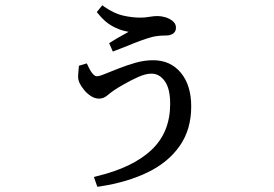

<svg xmlns="http://www.w3.org/2000/svg" viewBox="-20 -621 1040 730"><path d="M514 -554Q531 -554 548 -557Q565 -560 579 -560Q593 -560 608.5 -555.5Q624 -551 636.5 -541Q649 -531 649 -516Q649 -501 638.5 -493.5Q628 -486 611 -486Q579 -486 557 -480Q520 -470 463 -446Q438 -436 409 -425L395 -457Q427 -477 444 -486Q461 -495 469 -500Q464 -501 459 -502Q434 -507 406.5 -522Q379 -537 354 -568L348 -575L369 -601L377 -595Q415 -569 449 -561.5Q483 -554 514 -554ZM379 -340 432 -361Q462 -373 495.5 -382.5Q529 -392 562 -392Q628 -392 667.5 -344.5Q707 -297 707 -216Q707 -129 663.5 -66.5Q620 -4 542 34Q464 72 359 88L350 89L337 52L348 49Q485 16 556 -51Q627 -118 627 -226Q627 -284 606.5 -312.5Q586 -341 556 -341Q534 -341 506 -328.5Q478 -316 452 -301Q412 -279 389 -259Q374 -246 357 -246Q340 -246 324.5 -256.5Q309 -267 299 -280Q287 -295 282 -306.5Q277 -318 277 -330Q277 -333 277.5 -340.5Q278 -348 280 -371L310 -380Q320 -358 326 -349Q338 -331 348 -331Q358 -331 379 -340Z"/></svg>

Font: Early Summer Mincho Screen
Style: Regular
Weight: 400
Designer: GuiWonder
Version: Version 1.002